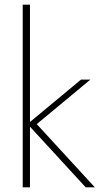

<svg xmlns="http://www.w3.org/2000/svg" viewBox="-20 -800 432 820"><path d="M326 -460H366L137 -270L385 0H346L108 -259V0H77V-780H108V-279Z"/></svg>

Font: Jost* Thin
Style: Regular
Weight: 200
Version: Version 3.7